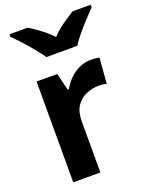

<svg xmlns="http://www.w3.org/2000/svg" viewBox="-159 -954 814 1038"><g transform="rotate(-20 247.5 -435.0)"><path d="M78 0V-580H197L221 -482H229Q255 -531 300 -560.5Q345 -590 392 -590Q403 -590 418 -589Q433 -588 442 -585L430 -437Q425 -441 411.5 -442.5Q398 -444 387 -444Q348 -444 313 -429Q278 -414 256 -381.5Q234 -349 234 -294V0ZM173 -686Q159 -708 133.5 -739Q108 -770 80 -801Q52 -832 28 -855V-870H133Q163 -851 196 -826.5Q229 -802 260 -770Q290 -802 325 -826.5Q360 -851 391 -870H495V-855Q473 -833 445.5 -803Q418 -773 392.5 -742.5Q367 -712 351 -686Z"/></g></svg>

Font: Menbere
Style: Regular
Weight: 400
Designer: Aleme Tadesse
Foundry: Sorkin Type Co
Version: Version 1.000